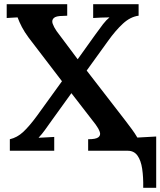

<svg xmlns="http://www.w3.org/2000/svg" viewBox="-20 -720 766 917"><path d="M664 177Q665 126 659 86Q653 46 636.5 23Q620 0 590 0H401V-55Q438 -55 450 -64.5Q462 -74 456.5 -90Q451 -106 437 -125L321 -275L228 -146Q208 -118 194.5 -99Q181 -80 164 -62Q182 -63 203.5 -64Q225 -65 239 -66V0H27V-55Q62 -63 91 -90Q120 -117 156 -166L276 -332L117 -540Q97 -567 84.5 -591Q72 -615 64 -637Q49 -636 36.5 -635.5Q24 -635 12 -634V-700H301V-645L280 -644Q247 -644 236.5 -633.5Q226 -623 231.5 -607Q237 -591 250 -572L351 -437L434 -553Q456 -584 472 -604.5Q488 -625 503 -637Q485 -637 462 -636Q439 -635 425 -634V-700H642V-645Q603 -640 567.5 -607.5Q532 -575 495 -523L394 -383L578 -145Q595 -123 610 -102.5Q625 -82 636 -63L726 -68V177Z"/></svg>

Font: Lora SemiBold
Style: Regular
Weight: 600
Designer: Olga Karpushina, Alexei Vanyashin (Cyrillic)
Foundry: Cyreal
Version: Version 3.011; ttfautohint (v1.8.4.7-5d5b)